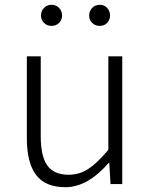

<svg xmlns="http://www.w3.org/2000/svg" viewBox="-20 -768 630 801"><path d="M253 13Q170 13 131 -37.5Q92 -88 92 -192V-533H150V-199Q150 -116 177.5 -77.5Q205 -39 266 -39Q311 -39 348 -63Q385 -87 432 -143V-533H490V0H441L436 -88H433Q345 13 253 13ZM151 -703Q151 -722 163.5 -735Q176 -748 195 -748Q214 -748 226.5 -735Q239 -722 239 -703Q239 -685 226.5 -672.5Q214 -660 195 -660Q176 -660 163.5 -672.5Q151 -685 151 -703ZM352 -703Q352 -722 364.5 -735Q377 -748 396 -748Q415 -748 427 -735Q439 -722 439 -703Q439 -685 427 -672.5Q415 -660 396 -660Q377 -660 364.5 -672.5Q352 -685 352 -703Z"/></svg>

Font: Noto Sans Korean Light
Style: Regular
Weight: 300
Designer: Ryoko NISHIZUKA  (kana & ideographs); Paul D. Hunt (Latin, Greek & Cyrillic); Wenlong ZHANG  (bopomofo); Sandoll Communi
Foundry: Adobe Systems Incorporated
Version: Version 1.000;PS 1;hotconv 1.0.78;makeotf.lib2.5.61930